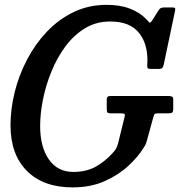

<svg xmlns="http://www.w3.org/2000/svg" viewBox="-20 -782 773 813"><path d="M446 -375.5H693.5Q703 -375.5 708.2 -373Q713.5 -370.5 713.5 -360V-322.5Q713.5 -309 709.2 -305.5Q705 -302 691 -302H648.5Q635 -302 633 -296.8Q631 -291.5 628 -281.5L602 -186.5Q599 -175.5 595.5 -168.5Q592 -161.5 586 -153Q564.5 -118 523.5 -79.8Q482.5 -41.5 423.2 -15Q364 11.5 287.5 11.5Q163.5 11.5 94 -58.2Q24.5 -128 24.5 -251.5Q24.5 -320 42.2 -391.8Q60 -463.5 94.5 -529.5Q129 -595.5 178.5 -647.8Q228 -700 291.8 -730.8Q355.5 -761.5 431.5 -761.5Q489.5 -761.5 531.2 -745Q573 -728.5 597 -703Q609.5 -689.5 613.2 -686.5Q617 -683.5 628 -701L651.5 -738.5Q655.5 -745 660.8 -747.8Q666 -750.5 677 -750.5H707Q719 -750.5 721 -747.8Q723 -745 721 -735L673.5 -509.5Q671 -498.5 667 -494.2Q663 -490 649.5 -490H619.5Q607.5 -490 605.2 -493.5Q603 -497 603.5 -506.5Q609.5 -588.5 571 -639.8Q532.5 -691 446.5 -691Q387 -691 339.8 -662.2Q292.5 -633.5 257 -585.5Q221.5 -537.5 197.8 -479.2Q174 -421 162 -361Q150 -301 150 -249Q150 -159.5 187 -106.8Q224 -54 290.5 -54Q344 -54 383.5 -75.2Q423 -96.5 458 -135Q466 -144 470.8 -151.5Q475.5 -159 479.5 -173L507.5 -286.5Q510.5 -296.5 507.2 -299.2Q504 -302 492.5 -302H450.5Q438.5 -302 435.2 -305.5Q432 -309 432 -320.5V-361Q432 -375.5 446 -375.5Z"/></svg>

Font: Besley* Narrow Medium
Style: Italic
Weight: 500
Width: 4
Italic angle: -13°
Designer: Owen Earl
Foundry: indestructible type*
Version: Version 3.000; ttfautohint (v1.8.3)